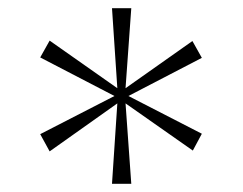

<svg xmlns="http://www.w3.org/2000/svg" viewBox="-20 -720 593 468"><path d="M78 -393 259 -486 78 -580 101 -621 266 -505 253 -700H300L286 -505L449 -620L472 -579L293 -486L472 -394L450 -353L286 -468L300 -272H253L266 -468L101 -351Z"/></svg>

Font: Moderustic ExtraBold
Style: Regular
Weight: 800
Designer: Tural Alisoy
Foundry: TAFT Foundry
Version: Version 2.120